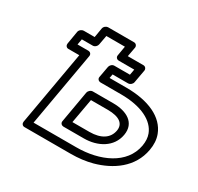

<svg xmlns="http://www.w3.org/2000/svg" viewBox="-161 -925 1172 1139"><g transform="rotate(30 425.5 -355.5)"><path d="M462 -25H169L258 -532C261 -547 249 -557 238 -557H163L170 -596H245C260 -596 272 -610 274 -621L286 -686H413L402 -621C399 -606 411 -596 422 -596H529L522 -557H415C400 -557 388 -543 386 -532L372 -455C369 -440 382 -430 393 -430H533C676 -430 765 -382 792 -310C801 -286 802 -260 797 -230C772 -91 622 -25 462 -25ZM539 -507C550 -507 565 -517 568 -532L584 -621C586 -632 578 -646 563 -646H456L468 -711C470 -722 462 -736 447 -736H269C258 -736 243 -726 240 -711L229 -646H154C143 -646 127 -636 124 -621L109 -532C107 -521 114 -507 129 -507H204L115 0C113 11 120 25 135 25H453C504 25 553 19 598 7C715 -25 824 -99 847 -230C854 -268 852 -303 840 -335C804 -430 694 -480 542 -480H427L432 -507ZM671 -231C687 -322 612 -361 521 -361H381C366 -361 353 -347 351 -336L313 -118C310 -103 323 -93 334 -93H474C569 -93 655 -140 671 -231ZM621 -231C611 -177 565 -143 483 -143H367L397 -311H512C594 -311 630 -281 621 -231Z"/></g></svg>

Font: Asimov
Style: XWidOuIt
Weight: 500
Designer: Google
Version: Version 2.000980; 2014